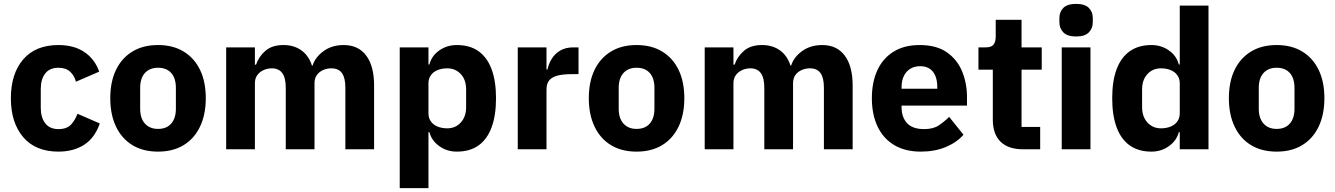

<svg xmlns="http://www.w3.org/2000/svg" viewBox="-20 -769 6878 989"><path d="M281 12Q163 12 99.5 -62.5Q36 -137 36 -263Q36 -389 99.5 -463Q163 -537 281 -537Q361 -537 414.5 -501Q468 -465 491 -400L371 -348Q364 -378 342 -399Q320 -420 281 -420Q236 -420 213 -390.5Q190 -361 190 -311V-213Q190 -164 213 -134Q236 -104 281 -104Q325 -104 346.5 -128Q368 -152 379 -183L494 -133Q468 -58 413 -23Q358 12 281 12Z M794 12Q717 12 662 -21.5Q607 -55 577.5 -117Q548 -179 548 -263Q548 -348 577.5 -409Q607 -470 662 -503.5Q717 -537 794 -537Q871 -537 926 -503.5Q981 -470 1010.5 -409Q1040 -348 1040 -263Q1040 -179 1010.5 -117Q981 -55 926 -21.5Q871 12 794 12ZM794 -105Q838 -105 862 -132.5Q886 -160 886 -209V-316Q886 -366 862 -393Q838 -420 794 -420Q751 -420 726.5 -393Q702 -366 702 -316V-209Q702 -160 726.5 -132.5Q751 -105 794 -105Z M1293 0H1145V-525H1293V-436H1299Q1313 -478 1347.5 -507.5Q1382 -537 1440 -537Q1494 -537 1532 -510Q1570 -483 1587 -431H1590Q1604 -475 1647 -506Q1690 -537 1750 -537Q1826 -537 1866.5 -482.5Q1907 -428 1907 -329V0H1759V-317Q1759 -368 1741.5 -392.5Q1724 -417 1687 -417Q1665 -417 1645 -408.5Q1625 -400 1612.5 -383Q1600 -366 1600 -340V0H1452V-317Q1452 -368 1434 -392.5Q1416 -417 1380 -417Q1359 -417 1339 -408.5Q1319 -400 1306 -383Q1293 -366 1293 -340Z M2039 200V-525H2187V-437H2192Q2203 -481 2242.5 -509Q2282 -537 2333 -537Q2400 -537 2444.5 -505.5Q2489 -474 2512 -413Q2535 -352 2535 -263Q2535 -174 2512 -112.5Q2489 -51 2444.5 -19.5Q2400 12 2333 12Q2282 12 2242.5 -16.5Q2203 -45 2192 -88H2187V200ZM2284 -108Q2326 -108 2353.5 -138Q2381 -168 2381 -217V-308Q2381 -358 2353.5 -387.5Q2326 -417 2284 -417Q2256 -417 2234 -408Q2212 -399 2199.5 -381.5Q2187 -364 2187 -340V-185Q2187 -161 2199.5 -143.5Q2212 -126 2234 -117Q2256 -108 2284 -108Z M2795 0H2647V-525H2795V-411H2800Q2806 -440 2822 -466Q2838 -492 2865.5 -508.5Q2893 -525 2934 -525H2960V-387H2923Q2880 -387 2851.5 -379.5Q2823 -372 2809 -355Q2795 -338 2795 -307Z M3259 12Q3182 12 3127 -21.5Q3072 -55 3042.5 -117Q3013 -179 3013 -263Q3013 -348 3042.5 -409Q3072 -470 3127 -503.5Q3182 -537 3259 -537Q3336 -537 3391 -503.5Q3446 -470 3475.5 -409Q3505 -348 3505 -263Q3505 -179 3475.5 -117Q3446 -55 3391 -21.5Q3336 12 3259 12ZM3259 -105Q3303 -105 3327 -132.5Q3351 -160 3351 -209V-316Q3351 -366 3327 -393Q3303 -420 3259 -420Q3216 -420 3191.5 -393Q3167 -366 3167 -316V-209Q3167 -160 3191.5 -132.5Q3216 -105 3259 -105Z M3758 0H3610V-525H3758V-436H3764Q3778 -478 3812.5 -507.5Q3847 -537 3905 -537Q3959 -537 3997 -510Q4035 -483 4052 -431H4055Q4069 -475 4112 -506Q4155 -537 4215 -537Q4291 -537 4331.5 -482.5Q4372 -428 4372 -329V0H4224V-317Q4224 -368 4206.5 -392.5Q4189 -417 4152 -417Q4130 -417 4110 -408.5Q4090 -400 4077.5 -383Q4065 -366 4065 -340V0H3917V-317Q3917 -368 3899 -392.5Q3881 -417 3845 -417Q3824 -417 3804 -408.5Q3784 -400 3771 -383Q3758 -366 3758 -340Z M4723 12Q4643 12 4586.5 -21.5Q4530 -55 4500.5 -117Q4471 -179 4471 -263Q4471 -346 4499.5 -407.5Q4528 -469 4583 -503Q4638 -537 4717 -537Q4804 -537 4857.5 -499.5Q4911 -462 4936 -401Q4961 -340 4961 -269V-225H4624V-217Q4624 -165 4652.5 -134.5Q4681 -104 4740 -104Q4787 -104 4815.5 -123Q4844 -142 4869 -167L4943 -75Q4908 -35 4851.5 -11.5Q4795 12 4723 12ZM4720 -428Q4690 -428 4668.5 -414.5Q4647 -401 4635.5 -377Q4624 -353 4624 -320V-312H4808V-321Q4808 -353 4798.5 -377Q4789 -401 4769.5 -414.5Q4750 -428 4720 -428Z M5338 0H5250Q5174 0 5134 -39Q5094 -78 5094 -153V-410H5020V-525H5057Q5087 -525 5098 -539.5Q5109 -554 5109 -581V-667H5242V-525H5346V-410H5242V-115H5338Z M5523 -581Q5478 -581 5457.5 -602Q5437 -623 5437 -654V-676Q5437 -708 5457.5 -728.5Q5478 -749 5523 -749Q5568 -749 5588.5 -728.5Q5609 -708 5609 -676V-654Q5609 -623 5588.5 -602Q5568 -581 5523 -581ZM5449 0V-525H5597V0Z M6057 0V-88H6052Q6041 -45 6001.5 -16.5Q5962 12 5911 12Q5845 12 5800 -19.5Q5755 -51 5732 -112.5Q5709 -174 5709 -263Q5709 -352 5732 -413Q5755 -474 5800 -505.5Q5845 -537 5911 -537Q5962 -537 6001.5 -509Q6041 -481 6052 -437H6057V-740H6205V0ZM5960 -108Q5988 -108 6010 -117Q6032 -126 6044.5 -143.5Q6057 -161 6057 -185V-340Q6057 -364 6044.5 -381.5Q6032 -399 6010 -408Q5988 -417 5960 -417Q5918 -417 5890.5 -387.5Q5863 -358 5863 -308V-217Q5863 -168 5890.5 -138Q5918 -108 5960 -108Z M6556 12Q6479 12 6424 -21.5Q6369 -55 6339.5 -117Q6310 -179 6310 -263Q6310 -348 6339.5 -409Q6369 -470 6424 -503.5Q6479 -537 6556 -537Q6633 -537 6688 -503.5Q6743 -470 6772.5 -409Q6802 -348 6802 -263Q6802 -179 6772.5 -117Q6743 -55 6688 -21.5Q6633 12 6556 12ZM6556 -105Q6600 -105 6624 -132.5Q6648 -160 6648 -209V-316Q6648 -366 6624 -393Q6600 -420 6556 -420Q6513 -420 6488.5 -393Q6464 -366 6464 -316V-209Q6464 -160 6488.5 -132.5Q6513 -105 6556 -105Z"/></svg>

Font: IBM Plex Sans
Style: Regular
Weight: 400
Designer: Mike Abbink, Paul van der Laan, Pieter van Rosmalen
Foundry: Bold Monday
Version: Version 3.201